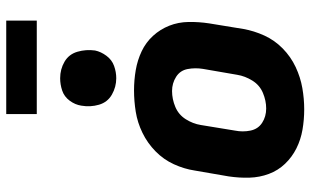

<svg xmlns="http://www.w3.org/2000/svg" viewBox="-210 -778 996 616"><g transform="rotate(-90 288.0 -470.0)"><path d="M245 8Q279 8 313.5 2Q348 -4 381 -19.5Q414 -35 440.5 -61Q467 -87 482 -120Q497 -153 503 -187L521 -297Q526 -330 525.5 -363Q525 -396 513.5 -425Q502 -454 481 -477Q460 -500 431.5 -513.5Q403 -527 371 -532.5Q339 -538 306 -538Q272 -538 237.5 -532.5Q203 -527 170 -511Q137 -495 110.5 -469Q84 -443 69 -410Q54 -377 49 -344L30 -234Q25 -200 26 -167.5Q27 -135 38 -105.5Q49 -76 70.5 -53.5Q92 -31 120 -17Q148 -3 180 2.5Q212 8 245 8ZM248 -114Q222 -114 202 -127Q182 -140 177 -164.5Q172 -189 177 -214L195 -324Q199 -349 213.5 -372Q228 -395 253 -405.5Q278 -416 304 -416Q329 -416 349.5 -403Q370 -390 374.5 -366Q379 -342 375 -317L356 -207Q352 -182 337.5 -158.5Q323 -135 298 -124.5Q273 -114 248 -114ZM345 -595Q365 -595 384.5 -602Q404 -609 417 -626.5Q430 -644 434 -663Q438 -692 430 -719.5Q422 -747 398 -761Q374 -775 345 -775Q325 -775 305.5 -768.5Q286 -762 273 -744.5Q260 -727 257 -707Q252 -678 260 -650.5Q268 -623 292.5 -609Q317 -595 345 -595ZM230 -850H530V-948H230Z"/></g></svg>

Font: Iosevka Sparkle Heavy
Style: Italic
Weight: 900
Italic angle: -9°
Designer: Belleve Invis
Foundry: Belleve Invis
Version: Version 4.5.0; ttfautohint (v1.8.3)